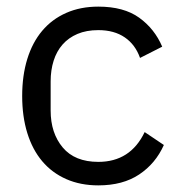

<svg xmlns="http://www.w3.org/2000/svg" viewBox="-20 -548 543 580"><path d="M277 12Q223 12 180 -7Q137 -26 107.5 -61Q78 -96 62.5 -146Q47 -196 47 -258Q47 -320 62.5 -370Q78 -420 107.5 -455Q137 -490 180 -509Q223 -528 277 -528Q354 -528 400.5 -494.5Q447 -461 470 -407L403 -373Q389 -413 357 -435Q325 -457 277 -457Q241 -457 214 -445.5Q187 -434 169 -413.5Q151 -393 142 -364.5Q133 -336 133 -302V-214Q133 -146 169.5 -102.5Q206 -59 277 -59Q374 -59 417 -149L475 -110Q450 -54 400.5 -21Q351 12 277 12Z"/></svg>

Font: IBM Plex Sans Arabic
Style: Regular
Weight: 400
Designer: Mike Abbink, Paul van der Laan, Pieter van Rosmalen, Wael Morcos, Khajak Apelian
Foundry: Bold Monday
Version: Version 1.1